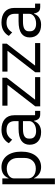

<svg xmlns="http://www.w3.org/2000/svg" viewBox="904 -1472 768 2616"><g transform="rotate(-90 1288.0 -164.0)"><path d="M85 -516H165V-432H169Q189 -481 227.5 -504.5Q266 -528 320 -528Q368 -528 407 -509Q446 -490 473.5 -455Q501 -420 515.5 -370Q530 -320 530 -258Q530 -196 515.5 -146Q501 -96 473.5 -61Q446 -26 407 -7Q368 12 320 12Q215 12 169 -84H165V200H85ZM298 -60Q366 -60 405 -102.5Q444 -145 444 -214V-302Q444 -371 405 -413.5Q366 -456 298 -456Q271 -456 246.5 -448.5Q222 -441 204 -428Q186 -415 175.5 -396.5Q165 -378 165 -357V-165Q165 -140 175.5 -120.5Q186 -101 204 -87.5Q222 -74 246.5 -67Q271 -60 298 -60Z M1040 0Q995 0 975.5 -24Q956 -48 951 -84H946Q929 -36 890 -12Q851 12 797 12Q715 12 669.5 -30Q624 -72 624 -144Q624 -217 677.5 -256Q731 -295 844 -295H946V-346Q946 -401 916 -430Q886 -459 824 -459Q777 -459 745.5 -438Q714 -417 693 -382L645 -427Q666 -469 712 -498.5Q758 -528 828 -528Q922 -528 974 -482Q1026 -436 1026 -354V-70H1085V0ZM810 -56Q840 -56 865 -63Q890 -70 908 -83Q926 -96 936 -113Q946 -130 946 -150V-235H840Q771 -235 739.5 -215Q708 -195 708 -157V-136Q708 -98 735.5 -77Q763 -56 810 -56Z M1147 0V-67L1440 -446H1156V-516H1537V-456L1238 -70H1545V0Z M1611 0V-67L1904 -446H1620V-516H2001V-456L1702 -70H2009V0Z M2502 0Q2457 0 2437.5 -24Q2418 -48 2413 -84H2408Q2391 -36 2352 -12Q2313 12 2259 12Q2177 12 2131.5 -30Q2086 -72 2086 -144Q2086 -217 2139.5 -256Q2193 -295 2306 -295H2408V-346Q2408 -401 2378 -430Q2348 -459 2286 -459Q2239 -459 2207.5 -438Q2176 -417 2155 -382L2107 -427Q2128 -469 2174 -498.5Q2220 -528 2290 -528Q2384 -528 2436 -482Q2488 -436 2488 -354V-70H2547V0ZM2272 -56Q2302 -56 2327 -63Q2352 -70 2370 -83Q2388 -96 2398 -113Q2408 -130 2408 -150V-235H2302Q2233 -235 2201.5 -215Q2170 -195 2170 -157V-136Q2170 -98 2197.5 -77Q2225 -56 2272 -56Z"/></g></svg>

Font: IBM Plex Sans Thai
Style: Regular
Weight: 400
Designer: Mike Abbink, Paul van der Laan, Pieter van Rosmalen, Ben Mitchell, Mark Frömberg
Foundry: Bold Monday
Version: Version 1.2